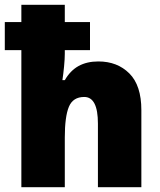

<svg xmlns="http://www.w3.org/2000/svg" viewBox="-23 -780 668 800"><path d="M247 -760V-688H352V-571H247V-556Q247 -535 244 -503.5Q241 -472 237 -446H247Q270 -486 304.5 -505Q339 -524 387 -524Q466 -524 516 -474Q566 -424 566 -321V0H385V-265Q385 -376 328 -376Q281 -376 264 -335Q247 -294 247 -207V0H66V-571H-3V-688H66V-760Z"/></svg>

Font: Noto Sans Myanmar UI SemiCondensed Black
Style: Regular
Weight: 900
Width: 4
Designer: Monotype Design Team
Foundry: Monotype Imaging Inc.
Version: Version 2.103; ttfautohint (v1.8.4.7-5d5b)